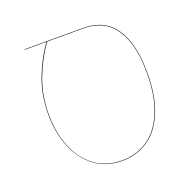

<svg xmlns="http://www.w3.org/2000/svg" viewBox="-105 -668 807 790"><g transform="rotate(-20 298.5 -272.5)"><path d="M522 -295Q522 -189 492.5 -120.5Q463 -52 413.5 -20Q364 12 302 12Q231 12 181 -26.5Q131 -65 105.5 -129.5Q80 -194 80 -271Q80 -357 108.5 -430Q137 -503 176 -555H80V-557H337Q430 -557 476 -489Q522 -421 522 -295ZM520 -295Q520 -420 474.5 -487.5Q429 -555 337 -555H179Q140 -503 111 -429.5Q82 -356 82 -271Q82 -194 107 -130Q132 -66 181.5 -28Q231 10 302 10Q363 10 412 -21.5Q461 -53 490.5 -121.5Q520 -190 520 -295Z"/></g></svg>

Font: FiraGO Two
Style: Regular
Weight: 100
Designer: bBox Type
Foundry: bBox Type GmbH
Version: Version 1.001